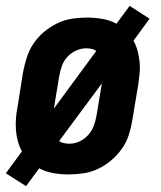

<svg xmlns="http://www.w3.org/2000/svg" viewBox="-29 -588 549 656"><path d="M60 48 -9 4 46 -71Q37 -87 32 -105.5Q27 -124 25.5 -143.5Q24 -163 25.5 -183Q27 -203 31 -223L50 -343Q55 -368 63 -393Q71 -418 86 -440Q101 -462 122 -479.5Q143 -497 167 -508.5Q191 -520 216.5 -524Q242 -528 267 -528Q294 -528 320.5 -523.5Q347 -519 369 -507L414 -568L482 -524L427 -449Q436 -433 441 -414.5Q446 -396 448 -376.5Q450 -357 448 -337Q446 -317 443 -297L423 -177Q419 -152 411 -127Q403 -102 387.5 -80Q372 -58 351.5 -40.5Q331 -23 307 -11.5Q283 0 257 4Q231 8 206 8Q179 8 153 3.5Q127 -1 105 -13ZM155 -217 300 -414Q293 -419 284 -421Q275 -423 266 -423Q248 -423 230.5 -415Q213 -407 200.5 -393Q188 -379 182 -361.5Q176 -344 173 -326ZM208 -97Q226 -97 243 -105Q260 -113 272.5 -127Q285 -141 291.5 -158.5Q298 -176 301 -194L319 -303L173 -106Q180 -101 189.5 -99Q199 -97 208 -97Z"/></svg>

Font: Iosevka Curly Extrabold
Style: Italic
Weight: 800
Italic angle: -9°
Monospace: yes
Designer: Belleve Invis
Foundry: Belleve Invis
Version: Version 22.1.2; ttfautohint (v1.8.4)